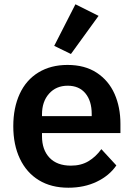

<svg xmlns="http://www.w3.org/2000/svg" viewBox="-20 -863 624 896"><path d="M440 -789 311 -611 233 -649 332 -843ZM42 -274Q42 -360 72 -425Q102 -490 159.5 -525Q217 -560 295 -560Q376 -560 431.5 -523.5Q487 -487 514.5 -425Q542 -363 542 -285V-242H176V-227Q176 -164 211 -127Q246 -90 311 -90Q358 -90 392.5 -110.5Q427 -131 453 -167L523 -91Q490 -43 431.5 -15Q373 13 299 13Q219 13 161.5 -22Q104 -57 73 -122Q42 -187 42 -274ZM176 -321H408V-331Q408 -392 378.5 -427.5Q349 -463 296 -463Q242 -463 209 -426Q176 -389 176 -329Z"/></svg>

Font: IBM Plex Sans JP SemiBold
Style: Regular
Weight: 600
Designer: Mike Abbink; Paul van der Laan; Pieter van Rosmalen; Wujin Sim; Yejin Wi; Jinhee Kim; Boomi Park; Yona Kim; Kichan Ma
Foundry: Sandoll Inc.
Version: Version 1.001